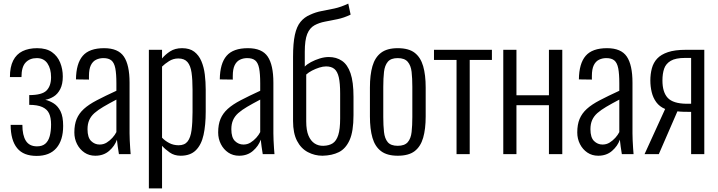

<svg xmlns="http://www.w3.org/2000/svg" viewBox="-20 -854 3979 1064"><path d="M183 10Q147 10 120 -0.5Q93 -11 75 -33Q57 -55 48 -87.5Q39 -120 39 -162H104Q104 -104 123.5 -73.5Q143 -43 185 -43Q214 -43 231 -57.5Q248 -72 255.5 -99.5Q263 -127 263 -164Q263 -202 252 -225.5Q241 -249 214 -261Q187 -273 142 -273V-327Q213 -327 238 -352.5Q263 -378 263 -426Q263 -473 243 -502.5Q223 -532 184 -532Q145 -532 122 -507.5Q99 -483 99 -427H35Q35 -483 53 -518.5Q71 -554 105 -570.5Q139 -587 186 -587Q237 -587 268 -565Q299 -543 313.5 -507Q328 -471 328 -430Q328 -388 314 -360.5Q300 -333 277.5 -319Q255 -305 231 -301Q256 -295 278.5 -280.5Q301 -266 315.5 -237Q330 -208 330 -156Q330 -77 292.5 -33.5Q255 10 183 10Z M508 9Q474 9 448 -8.5Q422 -26 407 -55.5Q392 -85 392 -120Q392 -164 405 -195Q418 -226 445 -250.5Q472 -275 517 -298.5Q562 -322 625 -351V-392Q625 -445 619 -475.5Q613 -506 597.5 -519Q582 -532 553 -532Q531 -532 512.5 -523Q494 -514 483.5 -492.5Q473 -471 473 -433V-413L401 -414Q402 -502 438.5 -544.5Q475 -587 557 -587Q635 -587 666.5 -540.5Q698 -494 698 -396V-115Q698 -100 699 -76.5Q700 -53 701.5 -32Q703 -11 704 0H639Q636 -19 632.5 -42.5Q629 -66 628 -80Q616 -45 585 -18Q554 9 508 9ZM532 -53Q554 -53 571.5 -64Q589 -75 603 -90.5Q617 -106 625 -122V-302Q583 -280 552.5 -262Q522 -244 503 -227Q484 -210 474.5 -188.5Q465 -167 465 -138Q465 -92 485 -72.5Q505 -53 532 -53Z M805 190V-578H878V-530Q896 -552 923 -569.5Q950 -587 989 -587Q1031 -587 1056.5 -567.5Q1082 -548 1096 -515Q1110 -482 1115 -441Q1120 -400 1120 -357V-235Q1120 -161 1108 -106.5Q1096 -52 1065.5 -21.5Q1035 9 981 9Q946 9 920.5 -9Q895 -27 878 -46V190ZM970 -49Q1003 -49 1019.5 -70Q1036 -91 1041.5 -132.5Q1047 -174 1047 -233V-357Q1047 -413 1041.5 -451.5Q1036 -490 1019 -510Q1002 -530 968 -530Q940 -530 916.5 -515Q893 -500 878 -485V-91Q894 -74 917.5 -61.5Q941 -49 970 -49Z M1305 9Q1271 9 1245 -8.5Q1219 -26 1204 -55.5Q1189 -85 1189 -120Q1189 -164 1202 -195Q1215 -226 1242 -250.5Q1269 -275 1314 -298.5Q1359 -322 1422 -351V-392Q1422 -445 1416 -475.5Q1410 -506 1394.5 -519Q1379 -532 1350 -532Q1328 -532 1309.5 -523Q1291 -514 1280.5 -492.5Q1270 -471 1270 -433V-413L1198 -414Q1199 -502 1235.5 -544.5Q1272 -587 1354 -587Q1432 -587 1463.5 -540.5Q1495 -494 1495 -396V-115Q1495 -100 1496 -76.5Q1497 -53 1498.5 -32Q1500 -11 1501 0H1436Q1433 -19 1429.5 -42.5Q1426 -66 1425 -80Q1413 -45 1382 -18Q1351 9 1305 9ZM1329 -53Q1351 -53 1368.5 -64Q1386 -75 1400 -90.5Q1414 -106 1422 -122V-302Q1380 -280 1349.5 -262Q1319 -244 1300 -227Q1281 -210 1271.5 -188.5Q1262 -167 1262 -138Q1262 -92 1282 -72.5Q1302 -53 1329 -53Z M1767 9Q1724 9 1686 -11Q1648 -31 1626 -73.5Q1604 -116 1604 -183V-539Q1604 -614 1614 -660.5Q1624 -707 1645.5 -733Q1667 -759 1698 -772Q1730 -787 1763.5 -793Q1797 -799 1833.5 -807Q1870 -815 1910 -834L1923 -773Q1886 -755 1849 -747.5Q1812 -740 1780.5 -734Q1749 -728 1723 -714Q1696 -699 1682.5 -665.5Q1669 -632 1669 -567V-485Q1681 -498 1703.5 -510Q1726 -522 1752 -530Q1778 -538 1802 -538Q1844 -538 1875 -517Q1906 -496 1922.5 -448Q1939 -400 1939 -317V-216Q1939 -126 1917.5 -78Q1896 -30 1858 -11Q1820 8 1767 9ZM1773 -46Q1804 -47 1824 -60Q1844 -73 1854.5 -105.5Q1865 -138 1865 -197V-336Q1865 -393 1857.5 -425.5Q1850 -458 1833 -472Q1816 -486 1787 -486Q1770 -486 1749.5 -479.5Q1729 -473 1709.5 -463Q1690 -453 1677 -441V-181Q1677 -132 1689.5 -102.5Q1702 -73 1723.5 -59Q1745 -45 1773 -46Z M2184 9Q2125 9 2091.5 -16.5Q2058 -42 2044 -90.5Q2030 -139 2030 -209V-369Q2030 -439 2044 -487.5Q2058 -536 2091.5 -561.5Q2125 -587 2184 -587Q2245 -587 2278 -561.5Q2311 -536 2325 -487.5Q2339 -439 2339 -369V-209Q2339 -139 2325 -90.5Q2311 -42 2278 -16.5Q2245 9 2184 9ZM2184 -46Q2222 -46 2239.5 -66Q2257 -86 2261 -122.5Q2265 -159 2265 -205V-373Q2265 -420 2261 -455.5Q2257 -491 2239.5 -511.5Q2222 -532 2184 -532Q2146 -532 2129 -511.5Q2112 -491 2108 -455.5Q2104 -420 2104 -373V-205Q2104 -159 2108 -122.5Q2112 -86 2129 -66Q2146 -46 2184 -46Z M2510 0V-522H2385V-578H2706V-522H2583V0Z M2769 0V-578H2842V-326H3022V-578H3096V0H3022V-271H2842V0Z M3295 9Q3261 9 3235 -8.5Q3209 -26 3194 -55.5Q3179 -85 3179 -120Q3179 -164 3192 -195Q3205 -226 3232 -250.5Q3259 -275 3304 -298.5Q3349 -322 3412 -351V-392Q3412 -445 3406 -475.5Q3400 -506 3384.5 -519Q3369 -532 3340 -532Q3318 -532 3299.5 -523Q3281 -514 3270.5 -492.5Q3260 -471 3260 -433V-413L3188 -414Q3189 -502 3225.5 -544.5Q3262 -587 3344 -587Q3422 -587 3453.5 -540.5Q3485 -494 3485 -396V-115Q3485 -100 3486 -76.5Q3487 -53 3488.5 -32Q3490 -11 3491 0H3426Q3423 -19 3419.5 -42.5Q3416 -66 3415 -80Q3403 -45 3372 -18Q3341 9 3295 9ZM3319 -53Q3341 -53 3358.5 -64Q3376 -75 3390 -90.5Q3404 -106 3412 -122V-302Q3370 -280 3339.5 -262Q3309 -244 3290 -227Q3271 -210 3261.5 -188.5Q3252 -167 3252 -138Q3252 -92 3272 -72.5Q3292 -53 3319 -53Z M3552 0 3666 -250Q3635 -263 3617 -287.5Q3599 -312 3591.5 -343.5Q3584 -375 3584 -408Q3584 -444 3592.5 -475.5Q3601 -507 3622 -529.5Q3643 -552 3681.5 -565Q3720 -578 3780 -578H3883V0H3810V-234Q3787 -234 3768.5 -234.5Q3750 -235 3734 -237L3631 0ZM3784 -279Q3785 -279 3794 -279Q3803 -279 3810 -279V-533Q3800 -533 3789 -533Q3778 -533 3777 -533Q3724 -533 3697 -517Q3670 -501 3660.5 -473.5Q3651 -446 3651 -408Q3651 -343 3680.5 -311.5Q3710 -280 3784 -279Z"/></svg>

Font: Oswald Light
Style: Regular
Weight: 300
Designer: Vernon Adams
Foundry: Vernon Adams
Version: Version 4.103;gftools[0.9.33.dev8+g029e19f]